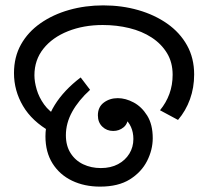

<svg xmlns="http://www.w3.org/2000/svg" viewBox="-20 -686 774 714"><path d="M32 -414Q32 -474 58 -520.5Q84 -567 130.5 -599.5Q177 -632 237 -649Q297 -666 364 -666Q433 -666 494 -648.5Q555 -631 602 -598Q649 -565 675.5 -517.5Q702 -470 702 -409Q702 -360 686.5 -317Q671 -274 642 -240L575 -276Q598 -304 610 -337Q622 -370 622 -408Q622 -454 601 -488.5Q580 -523 544 -546.5Q508 -570 461 -581.5Q414 -593 362 -593Q291 -593 233 -570Q175 -547 141.5 -505Q108 -463 108 -406Q108 -382 116.5 -353Q125 -324 144 -297.5Q163 -271 195 -253L168 -196Q99 -235 65.5 -292Q32 -349 32 -414ZM149 -179Q149 -240 183.5 -295.5Q218 -351 280 -398L315 -352Q272 -313 248.5 -270.5Q225 -228 225 -183Q225 -144 242.5 -116.5Q260 -89 289.5 -75Q319 -61 355 -61Q392 -61 419 -75.5Q446 -90 461 -114.5Q476 -139 476 -169Q476 -194 467 -214Q458 -234 442 -246Q426 -258 404 -258L403 -303Q419 -303 431 -296Q443 -289 449.5 -277.5Q456 -266 456 -251Q456 -226 439.5 -212.5Q423 -199 401 -199Q377 -199 360.5 -215Q344 -231 344 -257Q344 -288 366 -304.5Q388 -321 418 -321Q447 -321 477 -305Q507 -289 527.5 -256Q548 -223 548 -172Q548 -129 527 -87.5Q506 -46 463 -19Q420 8 352 8Q294 8 248 -14Q202 -36 175.5 -78Q149 -120 149 -179Z"/></svg>

Font: hexuoriya05
Style: Book
Weight: 400
Designer: Jelle Bosma - Monotype Design Team
Foundry: Monotype Imaging Inc.
Version: Version 2.003